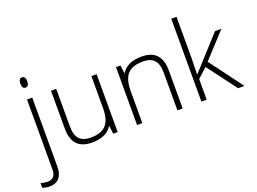

<svg xmlns="http://www.w3.org/2000/svg" viewBox="-186 -1087 2214 1654"><g transform="rotate(-20 921.0 -260.0)"><path d="M18.1 240.2Q-21 240.2 -47.9 228V186Q-14.2 195.8 15.1 195.8Q88.9 195.8 88.9 109.9V-530.8H137.2V103Q137.2 168.9 106.2 204.6Q75.2 240.2 18.1 240.2ZM82 -678.2Q82 -725.1 112.8 -725.1Q127.9 -725.1 136.5 -712.9Q145 -700.7 145 -678.2Q145 -656.2 136.5 -643.6Q127.9 -630.9 112.8 -630.9Q82 -630.9 82 -678.2Z M356.9 -530.8V-187Q356.9 -106.9 390.6 -70.6Q424.3 -34.2 495.1 -34.2Q589.8 -34.2 634.5 -82Q679.2 -129.9 679.2 -237.8V-530.8H727.1V0H686L677.2 -73.2H674.3Q622.6 9.8 490.2 9.8Q309.1 9.8 309.1 -184.1V-530.8Z M1274.9 0V-344.2Q1274.9 -424.3 1241.2 -460.7Q1207.5 -497.1 1136.7 -497.1Q1041.5 -497.1 997.3 -449Q953.1 -400.9 953.1 -293V0H904.8V-530.8H945.8L955.1 -458H958Q1009.8 -541 1142.1 -541Q1322.8 -541 1322.8 -347.2V0Z M1542 -232.9 1813 -530.8H1871.6L1662.6 -304.2L1889.6 0H1831.5L1629.9 -268.1L1543 -189V0H1494.6V-759.8H1543V-378.9L1539.6 -232.9Z"/></g></svg>

Font: Zoram GWeb Light
Style: Regular
Weight: 300
Foundry: Ascender Corporation
Version: Version 1.000